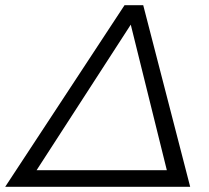

<svg xmlns="http://www.w3.org/2000/svg" viewBox="-70 -720 807 740"><path d="M482 -700 663 0H-50L410 -700ZM71 -64H573L434 -625Z"/></svg>

Font: Montserrat
Style: Italic
Weight: 400
Italic angle: -11.3°
Designer: Julieta Ulanovsky
Foundry: Julieta Ulanovsky
Version: Version 9.000; ttfautohint (v1.8.4.7-5d5b)